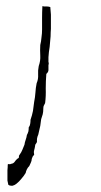

<svg xmlns="http://www.w3.org/2000/svg" viewBox="-20 -507 326 617"><path d="M116.2 -487.3Q122.1 -485.4 128.9 -486.3Q135.7 -486.3 141.6 -484.4Q142.6 -472.7 143.6 -460Q143.6 -453.1 143.6 -446.3Q143.6 -441.4 143.6 -436.5Q143.6 -424.8 143.6 -414.1Q142.6 -402.3 142.6 -390.6Q141.6 -374 139.6 -356.4Q136.7 -339.8 135.7 -323.2Q135.7 -322.3 135.7 -322.3Q135.7 -322.3 135.7 -322.3Q135.7 -322.3 135.7 -321.3Q135.7 -321.3 135.7 -321.3Q135.7 -318.4 135.7 -315.4Q135.7 -312.5 135.7 -308.6Q135.7 -306.6 136.7 -303.7Q136.7 -300.8 135.7 -297.9Q135.7 -290 135.7 -282.2Q135.7 -275.4 128.9 -269.5Q127 -246.1 127 -222.7Q127.9 -198.2 125 -175.8Q122.1 -170.9 120.1 -166Q119.1 -161.1 119.1 -156.2Q119.1 -147.5 117.2 -139.6Q114.3 -131.8 112.3 -124Q111.3 -113.3 109.4 -102.5Q107.4 -91.8 104.5 -81.1Q103.5 -74.2 100.6 -68.4Q98.6 -62.5 98.6 -55.7Q99.6 -50.8 96.7 -46.9Q92.8 -43 92.8 -38.1Q91.8 -31.2 89.8 -24.4Q87.9 -17.6 89.8 -9.8Q87.9 -6.8 85 -3.9Q83 0 82 3.9Q82 9.8 79.1 15.6Q76.2 21.5 74.2 26.4Q69.3 31.2 66.4 37.1Q63.5 43 62.5 48.8Q56.6 58.6 48.8 67.4Q42 76.2 32.2 84Q27.3 87.9 20.5 89.8Q17.6 89.8 15.6 89.8Q10.7 89.8 6.8 86.9Q4.9 80.1 3.9 73.2Q3.9 65.4 3.9 58.6Q3.9 54.7 3.9 50.8Q3.9 44.9 3.9 40Q4.9 31.2 4.9 22.5Q4.9 19.5 8.8 20.5Q12.7 21.5 15.6 19.5Q23.4 18.6 27.3 12.7Q31.2 6.8 36.1 2.9Q41 1 41 -2.9Q40 -6.8 43 -9.8Q48.8 -17.6 51.8 -25.4Q55.7 -34.2 58.6 -42Q59.6 -49.8 62.5 -57.6Q65.4 -65.4 66.4 -73.2Q69.3 -78.1 71.3 -85Q72.3 -90.8 72.3 -97.7Q76.2 -102.5 77.1 -109.4Q78.1 -115.2 78.1 -122.1Q83 -135.7 85.9 -150.4Q87.9 -165 89.8 -179.7Q92.8 -194.3 93.8 -209Q94.7 -224.6 97.7 -239.3Q103.5 -252.9 102.5 -266.6Q101.6 -281.2 104.5 -294.9Q110.4 -311.5 109.4 -328.1Q108.4 -345.7 109.4 -362.3Q112.3 -374 113.3 -386.7Q115.2 -399.4 115.2 -412.1Q115.2 -430.7 115.2 -449.2Q115.2 -467.8 116.2 -486.3Q116.2 -486.3 116.2 -487.3Q116.2 -487.3 116.2 -487.3Z"/></svg>

Font: YzWr
Style: Regular
Weight: 400
Version: Version 1.0